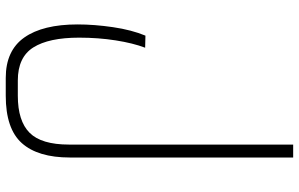

<svg xmlns="http://www.w3.org/2000/svg" viewBox="-206 -594 1040 668"><g transform="rotate(90 314.0 -260.0)"><path d="M251 240Q156 240 110.5 175.5Q65 111 65 -10Q65 -68 74.5 -133Q84 -198 104 -246L146 -245Q130 -203 120.5 -142.5Q111 -82 111 -15Q111 90 145 144Q179 198 260 198H313Q401 198 442 157Q483 116 483 20V-760H528V17Q528 128 478 184Q428 240 313 240Z"/></g></svg>

Font: Noto Kufi Arabic ExtraLight
Style: Regular
Weight: 200
Designer: Monotype Design Team, David Williams, Khaled Hosny
Foundry: Google LLC
Version: Version 2.109; ttfautohint (v1.8.4.7-5d5b)